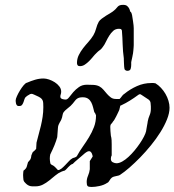

<svg xmlns="http://www.w3.org/2000/svg" viewBox="-20 -761 711 783"><path d="M333.5 -18.6Q333.5 -31.7 339.1 -44.7Q344.7 -57.6 346.2 -70.8V-104L357.9 -122.6Q357.9 -124 357.2 -127.4Q356.4 -130.9 354.7 -134.8Q353 -138.7 350.1 -141.6Q347.2 -144.5 342.8 -144.5Q340.3 -144.5 337.6 -143.3Q335 -142.1 332.3 -140.4Q329.6 -138.7 327.6 -137.2Q325.7 -135.7 325.2 -135.3Q321.8 -132.3 314.7 -126.2Q307.6 -120.1 299.8 -113.5Q292 -106.9 285.4 -101.1Q278.8 -95.2 276.9 -92.8Q271.5 -91.3 267.1 -87.6Q262.7 -84 258.5 -79.6Q254.4 -75.2 250.5 -71Q246.6 -66.9 243.2 -64.9Q240.7 -64.9 236.8 -63.2Q232.9 -61.5 231.9 -61.5Q217.8 -55.7 205.6 -45.4Q193.4 -35.2 180.9 -25.1Q168.5 -15.1 154.8 -8.1Q141.1 -1 124 -1Q116.2 -1 110.4 -1.2Q104.5 -1.5 99.4 -3.4Q94.2 -5.4 89.6 -9Q85 -12.7 79.1 -19.5Q78.6 -20.5 77.1 -23.2Q75.7 -25.9 75.7 -26.9Q75.2 -32.2 74.7 -37.1Q74.2 -42 74.2 -47.4Q74.2 -51.8 74.7 -56.2Q75.2 -60.5 75.7 -64.9Q86.4 -72.8 88.9 -80.8Q91.3 -88.9 94.2 -99.6Q94.7 -100.1 96.2 -101.8Q97.7 -103.5 99.6 -105.7Q101.6 -107.9 103 -109.9Q104.5 -111.8 104.5 -113.3Q106 -114.3 106.9 -120.4Q107.9 -126.5 107.9 -127.4Q108.9 -129.9 110.8 -134.5Q112.8 -139.2 113.8 -141.1Q114.7 -141.6 116.9 -143.3Q119.1 -145 121.3 -147.2Q123.5 -149.4 125.2 -151.4Q127 -153.3 127.4 -153.8L128.9 -179.2Q132.8 -196.3 137.7 -213.1Q142.6 -230 146.7 -247.8Q150.9 -265.6 153.8 -284.4Q156.7 -303.2 156.7 -324.2Q156.7 -334 156.2 -340.8Q155.8 -347.7 153.3 -352.8Q150.9 -357.9 145 -362.1Q139.2 -366.2 128.9 -370.6Q128.9 -370.6 126.2 -371.8Q123.5 -373 120.4 -374.5Q117.2 -376 114 -377.2Q110.8 -378.4 109.9 -378.4Q108.4 -378.4 105.7 -377.9Q103 -377.4 102.1 -377Q101.6 -376.5 99.6 -375.2Q97.7 -374 95 -372.6Q92.3 -371.1 90.1 -369.6Q87.9 -368.2 86.9 -366.7Q82 -363.8 80.1 -357.4Q78.1 -351.1 75.9 -344.7Q73.7 -338.4 70.1 -333.5Q66.4 -328.6 59.1 -328.6H54.7Q50.8 -329.1 48.6 -332Q46.4 -335 45.4 -338.6Q44.4 -342.3 44.2 -345.9Q43.9 -349.6 43.9 -351.6Q43.9 -357.4 49.1 -368.9Q54.2 -380.4 61.5 -392.3Q68.8 -404.3 76.7 -413.6Q84.5 -422.9 90.3 -423.8Q106 -430.7 123 -435.8Q140.1 -440.9 157.7 -440.9Q167.5 -440.9 179.9 -436.8Q192.4 -432.6 203.4 -425.5Q214.4 -418.5 221.9 -408.7Q229.5 -398.9 229.5 -387.7Q229.5 -380.9 227.8 -376.5Q226.1 -372.1 226.1 -366.7Q226.1 -362.8 228.3 -360.6Q230.5 -358.4 233.9 -357.2Q237.3 -356 241.2 -355.5Q245.1 -355 248 -355Q254.9 -355 262 -364.5Q269 -374 278.8 -385.3Q288.6 -396.5 302 -406Q315.4 -415.5 334.5 -415.5Q345.7 -415.5 360.4 -414.8Q375 -414.1 385.3 -408.7Q395 -403.3 402.1 -394.8Q409.2 -386.2 416.5 -377.9Q423.8 -369.6 432.1 -363.5Q440.4 -357.4 452.6 -357.4H467.8Q473.1 -362.8 477.3 -368.9Q481.4 -375 487.3 -378.4Q510.7 -397.5 538.6 -409.9Q566.4 -422.4 597.2 -422.4Q601.6 -422.4 605.5 -422.4Q609.4 -422.4 613.8 -421.4Q626 -414.1 636.5 -402.8Q647 -391.6 654.8 -378.2Q662.6 -364.7 667 -350.1Q671.4 -335.4 671.4 -321.8Q671.4 -299.8 661.1 -274.2Q650.9 -248.5 634 -221.7Q617.2 -194.8 595.7 -168.5Q574.2 -142.1 551.8 -119.1Q529.3 -96.2 508.1 -77.6Q486.8 -59.1 470.2 -48.3Q466.8 -45.9 462.6 -44.9Q458.5 -43.9 454.1 -43Q449.7 -42 444.8 -40.8Q439.9 -39.6 435.5 -36.1Q430.2 -31.7 426.3 -24.4Q422.4 -17.1 417 -15.1Q403.8 -6.3 385.7 -2.4Q367.7 1.5 353 1.5Q340.8 1.5 337.2 -2.4Q333.5 -6.3 333.5 -18.6ZM317.4 -364.3Q309.6 -364.3 304.4 -363Q299.3 -361.8 294.9 -358.9Q290.5 -356 286.6 -351.1Q282.7 -346.2 276.9 -338.9Q268.6 -328.6 256.6 -319.8Q244.6 -311 237.8 -300.8Q237.3 -299.8 236.3 -296.4Q235.4 -293 234.6 -289.3Q233.9 -285.6 233.2 -282.5Q232.4 -279.3 231.9 -278.8Q230 -272.5 227.5 -268.3Q225.1 -264.2 222.9 -260.3Q220.7 -256.3 218.8 -251.7Q216.8 -247.1 216.3 -239.7L213.4 -201.7Q211.9 -195.8 209 -187.3Q206.1 -178.7 202.4 -169.4Q198.7 -160.2 194.8 -151.9Q190.9 -143.6 188 -137.7Q187 -135.7 186.5 -134.3Q186 -132.8 185.1 -131.8Q184.1 -127.9 183.6 -123.3Q183.1 -118.7 183.1 -114.7Q183.1 -110.4 183.6 -106Q184.1 -101.6 185.1 -96.2Q185.5 -93.3 187.5 -91.3Q189.5 -89.4 191.7 -88.4Q193.8 -87.4 196.3 -86.2Q198.7 -85 200.2 -83.5Q201.7 -82.5 204.1 -80.1Q206.5 -77.6 209 -75.2Q211.4 -72.8 213.4 -70.3Q215.3 -67.9 216.3 -67.4Q223.1 -67.4 231 -73.7Q238.8 -80.1 246.6 -88.4Q254.4 -96.7 261.5 -104.2Q268.6 -111.8 274.4 -114.7Q275.9 -116.2 278.8 -116.9Q281.7 -117.7 284.7 -118.7Q287.6 -119.6 290 -121.1Q292.5 -122.6 293.9 -125Q304.2 -144 317.4 -162.6Q330.6 -181.2 342.8 -201.2Q355 -221.2 363.3 -242.9Q371.6 -264.6 371.6 -290.5Q371.6 -291.5 369.1 -296.9Q366.7 -302.2 364.7 -303.2Q362.3 -312.5 359.6 -323.2Q356.9 -334 352.3 -343.3Q347.7 -352.5 339.4 -358.4Q331.1 -364.3 317.4 -364.3ZM432.1 -113.3Q432.1 -103 440.2 -99.1Q448.2 -95.2 455.1 -95.2Q465.8 -95.2 478.5 -102.3Q491.2 -109.4 503.9 -121.1Q516.6 -132.8 528.6 -147.2Q540.5 -161.6 550.3 -176Q560.1 -190.4 566.9 -203.6Q573.7 -216.8 575.7 -225.6Q576.2 -228 577.1 -234.1Q578.1 -240.2 579.3 -246.8Q580.6 -253.4 581.5 -259Q582.5 -264.6 582.5 -266.1Q585 -279.3 590.1 -291Q595.2 -302.7 595.2 -316.9V-327.1Q595.2 -334 594 -341.8Q592.8 -349.6 585.9 -355L557.1 -374Q556.2 -374.5 555.4 -375Q554.7 -375.5 553.7 -376Q552.2 -376.5 551.3 -377Q549.3 -377 547.1 -376Q544.9 -375 543.9 -374Q534.7 -367.2 526.4 -361.6Q518.1 -356 509.8 -350.8Q501.5 -345.7 492.7 -340.8Q483.9 -335.9 473.6 -331.1Q470.2 -331.1 470.2 -328.6Q470.2 -328.1 469.5 -325.2Q468.8 -322.3 468 -319.1Q467.3 -315.9 466.6 -313.2Q465.8 -310.5 465.3 -310.1Q463.9 -307.1 460.7 -300.3Q457.5 -293.5 453.9 -286.4Q450.2 -279.3 446.8 -273.4Q443.4 -267.6 441.4 -266.1Q437.5 -259.3 433.6 -255.6Q429.7 -252 429.7 -244.1Q429.7 -235.4 430.4 -226.6Q431.2 -217.8 432.1 -208Q434.6 -198.7 435.1 -189.7Q435.5 -180.7 435.5 -172.4V-127.4Q432.1 -122.1 432.1 -113.3ZM487.3 -481.9Q486.8 -483.9 486.3 -489.7Q485.8 -495.6 485.6 -502.2Q485.4 -508.8 485.1 -514.9Q484.9 -521 484.9 -523.4Q481 -551.3 480.2 -579.3Q479.5 -607.4 477.1 -636.7Q475.1 -642.1 472.2 -642.8Q469.2 -643.6 465.3 -643.6Q451.2 -643.6 441.9 -635.3Q432.6 -627 425.3 -615.2Q418 -603.5 411.9 -590.6Q405.8 -577.6 398.4 -568.4Q394 -561.5 386.7 -556.4Q379.4 -551.3 374 -545.4Q366.7 -538.6 359.1 -529.3Q351.6 -520 343.3 -511.7Q335 -503.4 325.7 -497.3Q316.4 -491.2 305.7 -491.2Q299.3 -491.2 296.6 -494.9Q293.9 -498.5 293.9 -503.9Q293.9 -521.5 301.3 -536.4Q308.6 -551.3 319.1 -564.7Q329.6 -578.1 341.1 -590.8Q352.5 -603.5 360.8 -617.2Q368.2 -629.9 372.1 -645Q376 -660.2 382.8 -672.4Q386.7 -678.7 394.8 -684.8Q402.8 -690.9 412.1 -696.8Q421.4 -702.6 430.7 -708Q439.9 -713.4 445.8 -718.8Q451.7 -723.6 454.8 -727.8Q458 -731.9 461.2 -734.9Q464.4 -737.8 469 -739.5Q473.6 -741.2 482.4 -741.2Q493.2 -741.2 498.5 -736.6Q503.9 -731.9 506.6 -726.6Q509.3 -721.2 510.3 -716.6Q511.2 -711.9 513.7 -711.9Q514.2 -711.9 516.1 -708L518.6 -699.2Q519 -695.8 520.3 -688.5Q521.5 -681.2 522.7 -673.1Q523.9 -665 524.7 -657.5Q525.4 -649.9 525.4 -646V-610.4V-576.7Q525.4 -574.2 524.9 -568.1Q524.4 -562 523.9 -555.7Q523.4 -549.3 522.5 -543.7Q521.5 -538.1 521 -536.1Q521 -534.7 520 -530.5Q519 -526.4 518.1 -521.5Q517.1 -516.6 516.1 -512.5Q515.1 -508.3 515.1 -507.3V-503.9V-496.6Q515.1 -487.8 512.7 -480Q510.3 -472.2 499 -472.2Q495.1 -472.2 491.2 -474.9Q487.3 -477.5 487.3 -481.9Z"/></svg>

Font: IM FELL English
Style: Italic
Weight: 400
Italic angle: -18°
Designer: Igino Marini
Foundry: Igino Marini
Version: 3.00